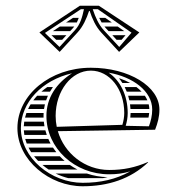

<svg xmlns="http://www.w3.org/2000/svg" viewBox="-20 -640 610 666"><path d="M345.1 -578H324.1C326.7 -572.4 329.5 -567 332.5 -562H368ZM388.2 -548H342.3C343.9 -546 345.6 -544 347.3 -542.1L356.7 -532H411.1ZM415.5 -518H369.6C374.5 -512.7 379.4 -507.3 384.3 -502H401.8ZM253 -578H233.2C225.1 -572.7 217 -567.3 208.9 -562H246.4C248.9 -567.1 251.1 -572.4 253 -578ZM237.6 -548H187.7L163.5 -532H223.3L232.7 -542.1ZM210.4 -518H158.3L174.9 -502H195.7ZM291.1 -602C299.7 -575.8 311.7 -548.3 331.2 -527.2L393.1 -460L463.3 -527.5L323.1 -620H256.9L116.7 -527.5L186.9 -460L248.8 -527.2C268.3 -548.3 280.3 -575.8 288.9 -602ZM271.2 -608C265.1 -580 258.6 -555.5 240 -535.3L186.4 -477.1L135.8 -525.7L260.5 -608ZM301.8 -608H319.5L436.2 -526.7L393.6 -477.1L340 -535.3C322.4 -554.4 310.9 -580.3 302.5 -605.8ZM395.3 -368H393.1C397.3 -362.9 401.1 -357.6 404.6 -352H431.7C420.6 -358.2 408.4 -363.6 395.3 -368ZM453.3 -338H412.5C415.2 -332.8 417.6 -327.5 419.7 -322H471.1C465.8 -327.6 459.9 -333 453.3 -338ZM482.4 -308H424.5C426.1 -302.8 427.4 -297.4 428.6 -292H491.2C488.9 -297.5 485.9 -302.8 482.4 -308ZM495.9 -278H431C431.7 -272.8 432.2 -267.4 432.6 -262H498C497.8 -267.4 497.1 -272.8 495.9 -278ZM497.5 -248H433C433 -242.8 432.6 -237.3 432 -232H495C496.1 -237.3 497 -242.6 497.5 -248ZM163.6 -338H144C136.8 -333 129.9 -327.6 123.5 -322H153.3C156.5 -327.5 159.9 -332.8 163.6 -338ZM146.2 -308H109C104.2 -302.9 99.7 -297.5 95.6 -292H139.9C141.7 -297.5 143.8 -302.8 146.2 -308ZM135.8 -278H86.1C82.9 -272.8 80 -267.4 77.5 -262H132.7C133.5 -267.4 134.5 -272.8 135.8 -278ZM131.3 -248H71.6C69.7 -242.7 68.1 -237.4 66.8 -232H131.1C131 -234 131 -236 131 -238C131 -241.4 131.1 -244.7 131.3 -248ZM204.1 -82C198.2 -87.1 192.6 -92.4 187.4 -98H98.1C102.4 -92.5 107.1 -87.1 112.1 -82ZM222.1 -68H127.1C133.8 -62.3 141 -56.9 148.5 -52H248.5C239.3 -56.8 230.5 -62.1 222.1 -68ZM281.6 -38H173.1C187.1 -31.2 201.9 -25.8 217.2 -22H336.7C342.3 -23 347.8 -24.2 353.2 -25.5C328.1 -26.1 304.1 -30.4 281.6 -38ZM134.2 -202C133.3 -207.3 132.5 -212.6 132 -218H64C63.2 -212.7 62.7 -207.4 62.5 -202ZM137.3 -188H62.6C62.9 -182.6 63.5 -177.3 64.4 -172H142.2C140.3 -177.2 138.7 -182.6 137.3 -188ZM147.7 -158H67.4C68.9 -152.6 70.7 -147.2 72.7 -142H155.5C152.6 -147.2 150 -152.5 147.7 -158ZM163.8 -128H79C81.7 -122.5 84.8 -117.2 88.1 -112H175.3C171.2 -117.2 167.4 -122.5 163.8 -128ZM229.9 -385.8C175.3 -351.4 141 -299.9 141 -238C141 -126.2 238.6 -35.4 358.9 -35.4C384.9 -35.4 406.9 -38.3 431.8 -45.6C382.8 -17.9 328.1 -5.9 266.8 -5.9C157.1 -5.9 52.4 -92.5 52.4 -195.6C52.4 -284.8 126.1 -362.2 229.9 -385.8ZM533 -260C533 -340 427.5 -405 295 -405C154.4 -405 40.4 -311.2 40.4 -195.6C40.4 -84.3 151.7 6.1 266.8 6.1C354.8 6.1 433 -19 494 -77L493 -78C449 -59 408.3 -50.4 358.9 -50.4C274.8 -50.4 203.4 -107.5 180.6 -185L518 -190C527.1 -213.7 533 -234.8 533 -260ZM356.9 -387.9C440.8 -373.5 508 -323.9 508 -260C508 -239.4 503.3 -220.3 496.6 -201.9L416 -203.6C420.2 -217.5 423 -232.9 423 -248C423 -308.3 397.3 -360.7 356.9 -387.9ZM176.8 -200.1C174.3 -212.3 173 -225 173 -238C173 -324.7 227.7 -395 295 -395C360.1 -395 411 -330.8 411 -248C411 -234.5 408.4 -220.1 404.5 -207Z"/></svg>

Font: SortefaxS02
Style: Medium
Weight: 500
Designer: gluk
Foundry: gluk
Version: Version 0.261